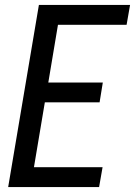

<svg xmlns="http://www.w3.org/2000/svg" viewBox="-20 -755 545 775"><path d="M13 0 137 -735H505L491 -655H214L175 -422H395L382 -342H161L117 -80H394L380 0Z"/></svg>

Font: iosevka_custom_sans_ss08 Md
Style: Italic
Weight: 500
Italic angle: -10°
Designer: Belleve Invis
Foundry: Belleve Invis
Version: Version 10.3.0; ttfautohint (v1.8.3)